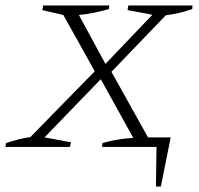

<svg xmlns="http://www.w3.org/2000/svg" viewBox="-33 -538 729 703"><path d="M-13 0 -11 -14Q10 -21 32.5 -27Q55 -33 78 -36L314 -277L199 -483L122 -501L125 -518H367L366 -505Q312 -489 256 -483L353 -304L525 -484L434 -501L437 -518H672L671 -505Q623 -488 574 -482L375 -275L509 -35H592L556 145H538L540 0H341L342 -14Q396 -30 455 -33L336 -248L130 -35L227 -17L223 0Z"/></svg>

Font: Piazzolla SC ExtraLight
Style: Italic
Weight: 200
Italic angle: -11.3°
Designer: Juan Pablo del Peral
Foundry: Huerta Tipografica
Version: Version 1.330